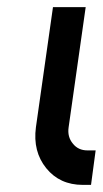

<svg xmlns="http://www.w3.org/2000/svg" viewBox="-20 -520 289 540"><path d="M129 -500 81 -162Q72 -94 110 -47Q148 0 213 0H236L249 -97H226Q200 -97 185 -116Q169 -135 173 -162L221 -500Z"/></svg>

Font: Unageo
Style: Medium-Italic
Weight: 500
Designer: Richard Sepsi
Foundry: Richard Sepsi
Version: Version 2.000